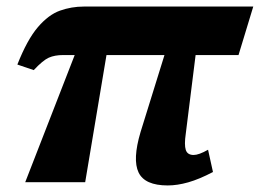

<svg xmlns="http://www.w3.org/2000/svg" viewBox="-20 -556 793 586"><path d="M57 0 208 -388H173Q147 -388 129 -380Q111 -372 83 -342L33 -359Q63 -435 95.5 -473Q128 -511 163 -523.5Q198 -536 236 -536H753L708 -388H577L547 -148Q542 -114 547 -98.5Q552 -83 571 -83Q587 -83 615 -99L630 -31Q588 -9 554.5 0.5Q521 10 492 10Q422 10 403 -29.5Q384 -69 409 -153L482 -388H305L240 0Z"/></svg>

Font: Noto Serif ExtraBold
Style: Italic
Weight: 800
Italic angle: -12°
Designer: Monotype Design Team
Foundry: Monotype Imaging Inc.
Version: Version 2.013